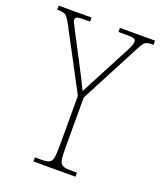

<svg xmlns="http://www.w3.org/2000/svg" viewBox="-143 -799 739 884"><g transform="rotate(20 227.0 -357.0)"><path d="M127 0V-20H160Q185 -20 197 -26Q209 -32 212.5 -51Q216 -70 216 -108V-354L58 -651Q42 -681 31 -687.5Q20 -694 -5 -694H-9V-714H152V-694H120Q93 -694 86.5 -690Q80 -686 80 -678Q80 -670 87 -657.5Q94 -645 103 -626L165 -508Q182 -476 198 -444.5Q214 -413 229 -382Q237 -397 248.5 -419.5Q260 -442 277 -474L359 -630Q369 -650 372.5 -659.5Q376 -669 376 -677Q376 -685 369 -689.5Q362 -694 336 -694H291V-714H463V-694H459Q436 -694 425 -688Q414 -682 399 -652L244 -356V-108Q244 -70 247.5 -51Q251 -32 263 -26Q275 -20 300 -20H333V0Z"/></g></svg>

Font: Noto Serif Armenian Condensed Thin
Style: Regular
Weight: 100
Width: 3
Designer: Monotype Design Team
Foundry: Monotype Imaging Inc.
Version: Version 2.008; ttfautohint (v1.8.4.7-5d5b)